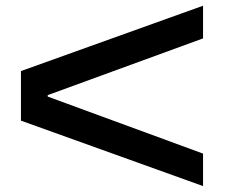

<svg xmlns="http://www.w3.org/2000/svg" viewBox="-20 -805 777 660"><path d="M678 -277V-165.3L52 -390.3V-560.7L678 -785.3V-673L144 -478V-473Z"/></svg>

Font: Matangi Light
Style: Regular
Weight: 300
Designer: Prashant Pant
Foundry: The Graphic Ant
Version: Version 3.002